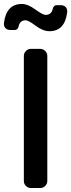

<svg xmlns="http://www.w3.org/2000/svg" viewBox="-28 -946 359 966"><path d="M82 -926Q112 -926 149.5 -898.5Q187 -871 201 -871Q232 -871 238 -904Q239 -910 244.5 -915Q250 -920 255 -920H277Q294 -920 303 -910Q312 -900 310 -884Q298 -789 221 -789Q188 -789 151.5 -816.5Q115 -844 101 -844Q71 -844 65 -811Q64 -805 58.5 -800Q53 -795 48 -795H25Q8 -795 -1 -805Q-10 -815 -8 -831Q4 -926 82 -926ZM210 -35Q210 -21 199.5 -10.5Q189 0 175 0H127Q113 0 102.5 -10.5Q92 -21 92 -35V-665Q92 -679 102.5 -689.5Q113 -700 127 -700H175Q189 -700 199.5 -689.5Q210 -679 210 -665Z"/></svg>

Font: Trueno
Style: Round
Weight: 400
Designer: Julieta Ulanovsky, Jasper
Foundry: Julieta Ulanovsky, Cannot Into Space Fonts
Version: Version 3.001